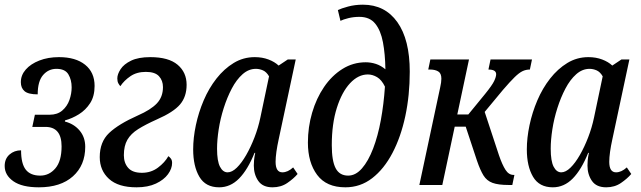

<svg xmlns="http://www.w3.org/2000/svg" viewBox="-28 -790 2738 820"><path d="M138 10Q66 10 29 -16Q-8 -42 -8 -81Q-8 -112 12.5 -130Q33 -148 62 -148Q62 -91 82 -65.5Q102 -40 144 -40Q182 -40 208.5 -71Q235 -102 235 -165Q235 -248 166 -248H110L121 -300H184Q217 -300 238 -318Q259 -336 268.5 -363Q278 -390 278 -417Q278 -449 264 -472.5Q250 -496 213 -496Q179 -496 156 -469.5Q133 -443 133 -387Q93 -387 77 -400.5Q61 -414 61 -439Q61 -469 82 -493Q103 -517 140 -531.5Q177 -546 224 -546Q295 -546 335.5 -513.5Q376 -481 376 -423Q376 -379 357 -349.5Q338 -320 309 -302Q280 -284 250 -276L249 -271Q288 -261 312 -232.5Q336 -204 336 -163Q336 -84 283.5 -37Q231 10 138 10Z M555 10Q477 10 437.5 -26Q398 -62 398 -119Q398 -184 438 -222Q478 -260 561 -297Q616 -321 642 -348.5Q668 -376 668 -418Q668 -446 651 -464.5Q634 -483 595 -483Q556 -483 529 -464.5Q502 -446 486 -422Q482 -426 477.5 -434Q473 -442 473 -455Q473 -473 487 -494.5Q501 -516 532 -531Q563 -546 614 -546Q692 -546 730.5 -513.5Q769 -481 769 -428Q769 -377 741 -344Q713 -311 642 -280Q593 -258 562 -238.5Q531 -219 516 -193Q501 -167 501 -127Q501 -94 519.5 -73Q538 -52 578 -52Q617 -52 646.5 -74Q676 -96 691 -123Q696 -120 701.5 -113Q707 -106 707 -94Q707 -70 689.5 -46Q672 -22 638 -6Q604 10 555 10Z M908 10Q850 10 823.5 -35Q797 -80 797 -152Q797 -201 808.5 -255.5Q820 -310 842 -361.5Q864 -413 896.5 -454.5Q929 -496 970 -521Q1011 -546 1060 -546Q1092 -546 1118.5 -536Q1145 -526 1162 -510L1201 -536H1235L1162 -194Q1156 -167 1152.5 -142Q1149 -117 1149 -99Q1149 -54 1178 -54Q1201 -54 1224 -75L1243 -47Q1226 -27 1199 -8.5Q1172 10 1136 10Q1094 10 1075 -17.5Q1056 -45 1056 -83Q1056 -92 1057 -105Q1058 -118 1062 -137H1059Q1030 -65 993 -27.5Q956 10 908 10ZM944 -54Q963 -54 983.5 -74Q1004 -94 1023.5 -128Q1043 -162 1059 -203.5Q1075 -245 1084 -288L1121 -464Q1110 -483 1095 -489.5Q1080 -496 1065 -496Q1034 -496 1008 -473Q982 -450 962 -412Q942 -374 927.5 -328.5Q913 -283 906 -237.5Q899 -192 899 -155Q899 -102 911.5 -78Q924 -54 944 -54Z M1447 10Q1366 10 1326.5 -43Q1287 -96 1287 -181Q1287 -247 1305 -308.5Q1323 -370 1356 -418.5Q1389 -467 1434.5 -495.5Q1480 -524 1534 -524Q1556 -524 1577.5 -517Q1599 -510 1618 -494Q1617 -559 1607.5 -609.5Q1598 -660 1574.5 -689Q1551 -718 1507 -718Q1482 -718 1460 -712.5Q1438 -707 1426 -701L1415 -747Q1429 -754 1458.5 -762Q1488 -770 1522 -770Q1616 -770 1669 -695.5Q1722 -621 1722 -484Q1722 -383 1703 -294Q1684 -205 1648 -136.5Q1612 -68 1561.5 -29Q1511 10 1447 10ZM1459 -40Q1491 -40 1518 -71Q1545 -102 1565.5 -155.5Q1586 -209 1598.5 -277Q1611 -345 1616 -420Q1602 -449 1582.5 -460.5Q1563 -472 1543 -472Q1502 -472 1467 -434.5Q1432 -397 1410.5 -329Q1389 -261 1389 -170Q1389 -103 1405.5 -71.5Q1422 -40 1459 -40ZM1631 -376Q1631 -376 1631 -376.5Q1631 -377 1629 -383Z M1763 0 1852 -417Q1857 -439 1857 -454Q1857 -477 1843.5 -485Q1830 -493 1809 -493H1801L1810 -536H1975L1925 -301H1972L2044 -389Q2074 -426 2082.5 -444Q2091 -462 2091 -473Q2091 -493 2058 -493L2067 -536H2244L2235 -493Q2218 -493 2203.5 -486Q2189 -479 2170 -460.5Q2151 -442 2120 -406L2042 -312L2103 -127Q2117 -86 2131 -64.5Q2145 -43 2165 -43H2169L2160 0H2144Q2100 0 2075.5 -9Q2051 -18 2037 -40.5Q2023 -63 2009 -104L1961 -249H1914L1861 0Z M2333 10Q2275 10 2248.5 -35Q2222 -80 2222 -152Q2222 -201 2233.5 -255.5Q2245 -310 2267 -361.5Q2289 -413 2321.5 -454.5Q2354 -496 2395 -521Q2436 -546 2485 -546Q2517 -546 2543.5 -536Q2570 -526 2587 -510L2626 -536H2660L2587 -194Q2581 -167 2577.5 -142Q2574 -117 2574 -99Q2574 -54 2603 -54Q2626 -54 2649 -75L2668 -47Q2651 -27 2624 -8.5Q2597 10 2561 10Q2519 10 2500 -17.5Q2481 -45 2481 -83Q2481 -92 2482 -105Q2483 -118 2487 -137H2484Q2455 -65 2418 -27.5Q2381 10 2333 10ZM2369 -54Q2388 -54 2408.5 -74Q2429 -94 2448.5 -128Q2468 -162 2484 -203.5Q2500 -245 2509 -288L2546 -464Q2535 -483 2520 -489.5Q2505 -496 2490 -496Q2459 -496 2433 -473Q2407 -450 2387 -412Q2367 -374 2352.5 -328.5Q2338 -283 2331 -237.5Q2324 -192 2324 -155Q2324 -102 2336.5 -78Q2349 -54 2369 -54Z"/></svg>

Font: Noto Serif ExtraCondensed Medium
Style: Italic
Weight: 500
Width: 2
Italic angle: -12°
Designer: Monotype Design Team
Foundry: Monotype Imaging Inc.
Version: Version 2.013; ttfautohint (v1.8.4.7-5d5b)